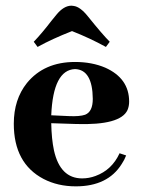

<svg xmlns="http://www.w3.org/2000/svg" viewBox="-20 -656 505 686"><path d="M248 -409.2Q310.5 -407.2 311.5 -302.7Q311.5 -256.8 284.2 -246.1Q264.6 -239.3 225.6 -241.2L163.1 -244.1Q169.9 -406.2 248 -409.2ZM430.7 -100.6 407.2 -108.4Q379.9 -48.8 321.3 -27.3Q297.9 -18.6 273.4 -18.6Q195.3 -18.6 172.9 -118.2Q164.1 -159.2 163.1 -215.8L252.9 -212.9Q410.2 -208 435.5 -262.7Q441.4 -276.4 441.4 -293Q441.4 -376 356.4 -414.1Q308.6 -434.6 248 -434.6Q137.7 -434.6 76.2 -359.4Q29.3 -300.8 29.3 -213.9Q29.3 -72.3 135.7 -16.6Q186.5 9.8 251 9.8Q365.2 9.8 415 -70.3Q424.8 -85 430.7 -100.6ZM358.4 -488.3 372.1 -506.8Q345.7 -533.2 293.9 -597.7Q266.6 -631.8 243.2 -634.8Q239.3 -635.7 235.4 -635.7Q208 -635.7 181.6 -603.5Q175.8 -596.7 164.1 -582Q128.9 -536.1 100.6 -506.8L114.3 -488.3Q165 -516.6 237.3 -544.9Q301.8 -519.5 358.4 -488.3Z"/></svg>

Font: Abhaya Libre ExtraBold
Style: Regular
Weight: 800
Designer: Pushpananda Ekanayake, Sol Matas, Pathum Egodawatta
Foundry: Mooniak
Version: Version 1.050 ; ttfautohint (v1.6)